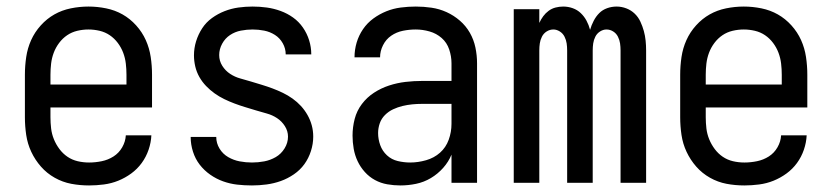

<svg xmlns="http://www.w3.org/2000/svg" viewBox="-20 -558 2540 586"><path d="M252 8Q224 8 197.5 3Q171 -2 147 -15.5Q123 -29 105 -49.5Q87 -70 75.5 -94.5Q64 -119 60 -146Q56 -173 56 -200V-330Q56 -357 60 -384Q64 -411 75 -435.5Q86 -460 104.5 -480.5Q123 -501 146 -514Q169 -527 196 -532.5Q223 -538 250 -538Q277 -538 304 -532.5Q331 -527 354 -514Q377 -501 395.5 -480.5Q414 -460 425 -435.5Q436 -411 440 -384Q444 -357 444 -330V-230H134V-200Q134 -183 136 -166Q138 -149 144.5 -133Q151 -117 161.5 -103Q172 -89 186 -79.5Q200 -70 217 -66Q234 -62 252 -62Q271 -62 290.5 -66Q310 -70 326.5 -80.5Q343 -91 353 -108.5Q363 -126 364 -145H442Q441 -123 433.5 -101Q426 -79 412.5 -60.5Q399 -42 380.5 -28.5Q362 -15 341 -6.5Q320 2 297 5Q274 8 252 8ZM134 -300H366V-330Q366 -347 364 -364Q362 -381 356 -397Q350 -413 339.5 -427Q329 -441 315 -450.5Q301 -460 284 -464Q267 -468 250 -468Q233 -468 216 -464Q199 -460 185 -450.5Q171 -441 160.5 -427Q150 -413 144 -397Q138 -381 136 -364Q134 -347 134 -330Z M749 8Q726 8 704 5.5Q682 3 661 -4.5Q640 -12 621.5 -25Q603 -38 589.5 -55.5Q576 -73 569 -95Q562 -117 562 -139Q562 -139 562 -139.5Q562 -140 562 -140H640Q640 -140 640 -140Q640 -140 640 -140Q640 -121 650 -104.5Q660 -88 676.5 -78.5Q693 -69 711.5 -65.5Q730 -62 749 -62Q768 -62 786.5 -65.5Q805 -69 821.5 -78.5Q838 -88 848.5 -105Q859 -122 859 -141Q859 -158 849.5 -173Q840 -188 825.5 -197.5Q811 -207 794.5 -211.5Q778 -216 761.5 -221Q745 -226 728.5 -231Q712 -236 696 -242Q680 -248 664.5 -255.5Q649 -263 635 -273Q621 -283 609 -295.5Q597 -308 588.5 -323Q580 -338 576 -355Q572 -372 572 -389Q572 -411 578.5 -432Q585 -453 597 -471.5Q609 -490 627 -503Q645 -516 665.5 -524Q686 -532 707.5 -535Q729 -538 751 -538Q773 -538 794.5 -535Q816 -532 836.5 -524.5Q857 -517 874.5 -504.5Q892 -492 904.5 -474Q917 -456 923.5 -435Q930 -414 930 -393Q930 -393 930 -392.5Q930 -392 930 -392H852Q852 -392 852 -392Q852 -392 852 -392Q852 -410 843 -426Q834 -442 819 -451.5Q804 -461 786.5 -464.5Q769 -468 751 -468Q733 -468 715 -464.5Q697 -461 682 -451Q667 -441 658 -424.5Q649 -408 649 -390Q649 -372 658.5 -357Q668 -342 682.5 -332.5Q697 -323 713.5 -318.5Q730 -314 746.5 -309Q763 -304 779.5 -299Q796 -294 812 -288Q828 -282 843.5 -274.5Q859 -267 873 -257Q887 -247 898.5 -234.5Q910 -222 918.5 -207Q927 -192 931.5 -175.5Q936 -159 936 -141Q936 -119 929 -97Q922 -75 909 -57Q896 -39 877 -26Q858 -13 837 -5.5Q816 2 793.5 5Q771 8 749 8Z M1202 8Q1182 8 1162 4.5Q1142 1 1124.5 -8.5Q1107 -18 1093.5 -33Q1080 -48 1071.5 -66Q1063 -84 1059.5 -104Q1056 -124 1056 -144Q1056 -170 1062.5 -195Q1069 -220 1084.5 -240.5Q1100 -261 1121.5 -275Q1143 -289 1167.5 -297Q1192 -305 1217.5 -308Q1243 -311 1269 -311H1358V-365Q1358 -386 1351 -407Q1344 -428 1328 -442Q1312 -456 1291 -462Q1270 -468 1249 -468Q1229 -468 1209.5 -464Q1190 -460 1174 -449Q1158 -438 1149 -420Q1140 -402 1140 -383Q1140 -383 1140 -383Q1140 -383 1140 -383Q1140 -383 1140 -383Q1140 -383 1140 -383Q1140 -383 1140 -383Q1140 -383 1140 -383H1062Q1062 -383 1062 -383Q1062 -383 1062 -383Q1062 -406 1068.5 -428Q1075 -450 1088 -469Q1101 -488 1119.5 -501.5Q1138 -515 1159 -523.5Q1180 -532 1203 -535Q1226 -538 1249 -538Q1273 -538 1297 -534.5Q1321 -531 1343 -521Q1365 -511 1383.5 -495Q1402 -479 1414 -458Q1426 -437 1431 -413Q1436 -389 1436 -365V0H1358V-86Q1349 -64 1332.5 -45.5Q1316 -27 1295 -14.5Q1274 -2 1250 3Q1226 8 1202 8ZM1232 -62Q1256 -62 1280.5 -69Q1305 -76 1323 -92Q1341 -108 1349.5 -131.5Q1358 -155 1358 -180V-241H1269Q1253 -241 1238 -239.5Q1223 -238 1208.5 -234.5Q1194 -231 1180 -224.5Q1166 -218 1155 -207Q1144 -196 1139 -181.5Q1134 -167 1134 -152Q1134 -133 1140.5 -115Q1147 -97 1161 -84Q1175 -71 1194 -66.5Q1213 -62 1232 -62Z M1548 0V-530H1626V-488Q1631 -499 1638 -508.5Q1645 -518 1654.5 -525Q1664 -532 1675.5 -535Q1687 -538 1699 -538Q1714 -538 1728 -533Q1742 -528 1752.5 -518Q1763 -508 1770 -495Q1777 -482 1781 -467Q1785 -481 1792 -494.5Q1799 -508 1809 -518Q1819 -528 1833 -533Q1847 -538 1862 -538Q1877 -538 1891.5 -532.5Q1906 -527 1917 -516.5Q1928 -506 1934.5 -492Q1941 -478 1945 -463.5Q1949 -449 1950.5 -434Q1952 -419 1952 -404V0H1874V-404Q1874 -415 1872.5 -425.5Q1871 -436 1866 -446Q1861 -456 1851.5 -462Q1842 -468 1831 -468Q1821 -468 1811.5 -462Q1802 -456 1797 -446Q1792 -436 1790.5 -425.5Q1789 -415 1789 -404V0H1711V-404Q1711 -415 1709.5 -425.5Q1708 -436 1703 -446Q1698 -456 1688.5 -462Q1679 -468 1669 -468Q1658 -468 1648.5 -462Q1639 -456 1634 -446Q1629 -436 1627.5 -425.5Q1626 -415 1626 -404V0Z M2252 8Q2224 8 2197.5 3Q2171 -2 2147 -15.5Q2123 -29 2105 -49.5Q2087 -70 2075.5 -94.5Q2064 -119 2060 -146Q2056 -173 2056 -200V-330Q2056 -357 2060 -384Q2064 -411 2075 -435.5Q2086 -460 2104.5 -480.5Q2123 -501 2146 -514Q2169 -527 2196 -532.5Q2223 -538 2250 -538Q2277 -538 2304 -532.5Q2331 -527 2354 -514Q2377 -501 2395.5 -480.5Q2414 -460 2425 -435.5Q2436 -411 2440 -384Q2444 -357 2444 -330V-230H2134V-200Q2134 -183 2136 -166Q2138 -149 2144.5 -133Q2151 -117 2161.5 -103Q2172 -89 2186 -79.5Q2200 -70 2217 -66Q2234 -62 2252 -62Q2271 -62 2290.5 -66Q2310 -70 2326.5 -80.5Q2343 -91 2353 -108.5Q2363 -126 2364 -145H2442Q2441 -123 2433.5 -101Q2426 -79 2412.5 -60.5Q2399 -42 2380.5 -28.5Q2362 -15 2341 -6.5Q2320 2 2297 5Q2274 8 2252 8ZM2134 -300H2366V-330Q2366 -347 2364 -364Q2362 -381 2356 -397Q2350 -413 2339.5 -427Q2329 -441 2315 -450.5Q2301 -460 2284 -464Q2267 -468 2250 -468Q2233 -468 2216 -464Q2199 -460 2185 -450.5Q2171 -441 2160.5 -427Q2150 -413 2144 -397Q2138 -381 2136 -364Q2134 -347 2134 -330Z"/></svg>

Font: iosevka_custom_sans_ss08
Style: Regular
Weight: 400
Designer: Belleve Invis
Foundry: Belleve Invis
Version: Version 10.3.0; ttfautohint (v1.8.3)